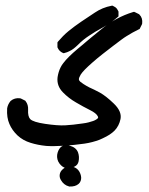

<svg xmlns="http://www.w3.org/2000/svg" viewBox="-20 -349 540 697"><path d="M230 327.6Q220.7 325.2 213.4 319.3Q206.1 313.5 201.2 304.7Q195.3 294.9 196.8 284.7Q198.2 274.4 206.5 266.6Q222.7 251 243.7 256.3Q264.2 261.2 272 282.7Q274.4 289.6 274.7 295.7Q274.9 301.8 272.7 307.9Q270.5 314 265.6 318.4Q253.4 329.1 231.9 328.1H231ZM220.7 261.7Q206.5 258.8 195.8 244.6Q190.4 237.3 188.5 229.2Q186.5 221.2 187.5 212.9Q189.9 196.8 199.7 186Q206.1 179.7 215.8 178.2Q225.6 176.8 234.4 180.2Q256.3 186.5 263.2 204.1Q269 220.2 265.1 237.8Q262.2 250 251 255.6Q239.7 261.2 223.1 261.7H222.2ZM147.5 180.7Q117.2 177.7 90.8 169.4Q63.5 161.1 43.5 142.6Q23.9 124 14.2 101.1Q3.9 78.1 5.9 45.4V44.9V44.4Q8.3 30.3 17.6 18.6L18.6 17.6L19 17.1Q33.2 5.4 52.7 7.8L54.7 8.3L56.2 8.8L69.8 15.6L71.8 16.6L73.2 18.6Q83 31.2 82 49.3Q80.6 73.7 89.8 83.5Q100.6 94.2 143.6 100.6Q189 107.4 216.3 106Q244.1 104.5 280.3 99.1Q292 97.7 301.5 95.2Q311 92.8 317.9 90.3Q324.7 87.9 329.1 85Q335 81.5 335.9 78.9Q336.9 76.2 335 73.2Q329.6 62 307.1 50.8Q281.7 38.1 255.9 22.9Q229.5 7.8 208.5 -13.7Q185.1 -37.6 189 -68.8Q190.4 -78.1 193.1 -87.2Q195.8 -96.2 200 -104.5Q204.1 -112.8 210 -120.1Q226.1 -141.6 261.7 -171.4Q268.6 -177.2 276.4 -183.6Q284.2 -189.9 292.2 -197Q300.3 -204.1 309.3 -211.4Q318.4 -218.8 327.9 -226.6Q337.4 -234.4 347.7 -242.7Q400.4 -286.1 462.9 -305.2L466.8 -306.2L469.7 -304.7H470.2L483.9 -297.9L485.4 -296.9L486.3 -295.9Q498.5 -283.7 496.1 -263.7L495.6 -261.7L495.1 -260.3L488.3 -246.6L486.8 -243.7L483.4 -242.2Q460.9 -231.4 439.5 -217.8Q432.1 -213.4 420.2 -204.6Q408.2 -195.8 391.4 -182.9Q374.5 -169.9 352.5 -152.8Q331.5 -136.2 315.2 -121.8Q298.8 -107.4 288.3 -96.7Q277.8 -85.9 272.9 -78.1Q266.1 -66.4 266.4 -61.3Q266.6 -56.2 272 -51.8Q277.8 -47.4 283.4 -43.7Q289.1 -40 294.2 -37.1Q299.3 -34.2 304.2 -31.7Q312.5 -28.3 322 -23.4Q331.5 -18.6 342.8 -12.7Q365.2 0 392.6 26.4Q422.9 55.2 417.5 83Q415 95.2 409.7 105.7Q404.3 116.2 396.5 124.5Q392.6 128.4 387.9 132.3Q383.3 136.2 377.9 139.6Q372.6 143.1 366.2 146.5Q359.9 149.9 352.5 153.3Q347.2 156.2 341.1 158.4Q335 160.6 328.4 162.8Q321.8 165 314.9 166.7Q308.1 168.5 301 169.9Q293.9 171.4 286.6 172.4Q250 177.7 210.4 180.2Q170.9 182.6 147.5 180.7ZM208.5 -156.7Q194.8 -162.6 189 -176.3L188.5 -177.7V-179.7V-191.4V-194.8L190.4 -197.8Q199.2 -208 208.7 -217.8Q218.3 -227.5 229 -236.3Q239.7 -245.1 251 -253.4Q262.2 -261.7 274.4 -270Q298.3 -285.6 324.2 -303.2Q351.6 -321.8 384.8 -328.1L387.7 -328.6L390.1 -327.6Q394.5 -325.7 398.4 -323Q402.3 -320.3 405 -316.4Q407.7 -312.5 409.7 -308.1L410.2 -306.6V-304.7V-293.9V-289.6L406.7 -286.6Q395 -276.4 382.1 -267.3Q369.1 -258.3 354.5 -250Q326.2 -234.9 303.2 -219.2Q280.8 -204.6 262.2 -185.5Q258.8 -182.1 255.1 -179Q251.5 -175.8 247.8 -172.9Q244.1 -169.9 240 -167.5Q235.8 -165 231.7 -163.1Q227.5 -161.1 223.4 -159.4Q219.2 -157.7 214.4 -156.7L211.4 -155.8Z"/></svg>

Font: NaikaiFont
Style: Bold
Weight: 700
Version: Version 1.89